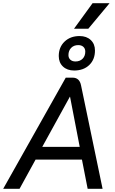

<svg xmlns="http://www.w3.org/2000/svg" viewBox="-48 -1189 726 1209"><path d="M468 -184H176L75 0H-28L366 -700H409Q452 -700 462 -653L598 0H504ZM218 -264H454L393 -580H392ZM322 -836Q322 -892 358.5 -927Q395 -962 453 -962Q497 -962 523.5 -937Q550 -912 550 -871Q550 -814 514 -779.5Q478 -745 419 -745Q375 -745 348.5 -770Q322 -795 322 -836ZM489 -864Q489 -883 477 -894Q465 -905 445 -905Q417 -905 400 -887.5Q383 -870 383 -842Q383 -824 395 -813Q407 -802 427 -802Q455 -802 472 -819Q489 -836 489 -864ZM535 -1169H642L508 -1008H418Z"/></svg>

Font: Bai Jamjuree Medium
Style: Italic
Weight: 500
Italic angle: -10°
Version: Version 1.000; ttfautohint (v1.6)